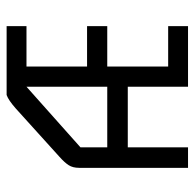

<svg xmlns="http://www.w3.org/2000/svg" viewBox="-24 -613 588 580"><g transform="rotate(-90 270.0 -323.0)"><path d="M298 -537 115 -374V-293H298ZM53 -49V-256V-378Q53 -397 61 -409.5Q69 -422 87 -438L233 -570Q257.5 -591.5 273 -597H481V-537H359V-354H481V-293H359V-109H481V-49H298V-231H115V-49Z"/></g></svg>

Font: IBM 3270
Style: Regular
Weight: 400
Monospace: yes
Version: Version 2.3.1